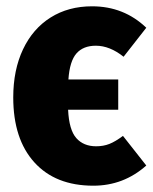

<svg xmlns="http://www.w3.org/2000/svg" viewBox="-20 -571 485 609"><path d="M370 -140 444 -46Q372 18 276 18Q156 18 89 -56Q22 -130 22 -262Q22 -349 53 -414.5Q84 -480 140.5 -515.5Q197 -551 272 -551Q373 -551 444 -483L372 -391Q328 -426 284 -426Q244 -426 222.5 -401.5Q201 -377 197 -319H355V-223H196Q199 -159 222 -133Q245 -107 285 -107Q308 -107 327 -114.5Q346 -122 370 -140Z"/></svg>

Font: Fira Sans Condensed ExtraBold
Style: Regular
Weight: 800
Width: 3
Designer: Carrois Corporate & Edenspiekermann AG
Foundry: Carrois Corporate GbR & Edenspiekermann AG
Version: Version 4.203